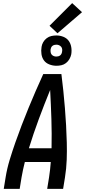

<svg xmlns="http://www.w3.org/2000/svg" viewBox="-20 -1209 545 1229"><path d="M4 0 16 -74Q25 -130 42 -186Q59 -242 78.5 -297.5Q98 -353 119 -408Q140 -463 162.5 -517.5Q185 -572 208.5 -626.5Q232 -681 257 -735H373Q380 -681 385.5 -626.5Q391 -572 395.5 -517.5Q400 -463 403 -408Q406 -353 407.5 -297.5Q409 -242 407 -186Q405 -130 396 -74L384 0H282L294 -74Q298 -98 300.5 -123Q303 -148 305 -172H139Q133 -148 127.5 -123Q122 -98 118 -74L106 0ZM165 -260H310Q312 -354 309 -447Q306 -540 301 -633Q263 -540 228.5 -447Q194 -354 165 -260ZM341 -788Q318 -788 296 -796.5Q274 -805 261.5 -822Q249 -839 245.5 -862Q242 -885 246 -909Q248 -924 256.5 -939Q265 -954 279 -964.5Q293 -975 309 -978.5Q325 -982 341 -982Q364 -982 385.5 -973.5Q407 -965 419.5 -948Q432 -931 436 -908Q440 -885 436 -861Q433 -846 424.5 -831Q416 -816 402.5 -805.5Q389 -795 373 -791.5Q357 -788 341 -788ZM340 -847Q346 -847 352.5 -848.5Q359 -850 364.5 -854Q370 -858 373 -864Q376 -870 377 -876Q379 -885 378 -894Q377 -903 371.5 -909.5Q366 -916 358 -919.5Q350 -923 341 -923Q335 -923 328.5 -921.5Q322 -920 316.5 -916Q311 -912 308 -906Q305 -900 304 -894Q303 -885 304 -876Q305 -867 310 -860.5Q315 -854 323 -850.5Q331 -847 340 -847ZM348 -996 297 -1044 442 -1189 505 -1131Z"/></svg>

Font: Iosevka Curly Semibold
Style: Italic
Weight: 600
Italic angle: -9°
Monospace: yes
Designer: Belleve Invis
Foundry: Belleve Invis
Version: Version 22.1.2; ttfautohint (v1.8.4)